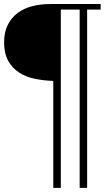

<svg xmlns="http://www.w3.org/2000/svg" viewBox="-27 -701 515 944"><path d="M401.4 -653.8V222.7H364.7V-653.8H272V222.7H234.9V-303.2Q187.5 -304.7 143.8 -313.7Q100.1 -322.8 66.7 -344.5Q33.2 -366.2 13.2 -402.1Q-6.8 -438 -6.8 -492.7Q-6.8 -543.5 11.5 -579.3Q29.8 -615.2 60.8 -637.9Q91.8 -660.6 132.8 -670.9Q173.8 -681.2 220.2 -681.2H467.8V-653.8Z"/></svg>

Font: Simplified Naskh
Style: Regular
Weight: 400
Designer: SIL International
Foundry: Arabeyes
Version: 1.02_alpha